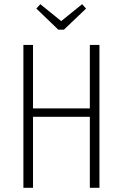

<svg xmlns="http://www.w3.org/2000/svg" viewBox="-20 -899 588 919"><path d="M410 0V-340H138V0H92V-684H138V-380H410V-684H456V0ZM373 -879 392 -858 286 -757H259L154 -858L173 -879L273 -798Z"/></svg>

Font: Fira Sans Extra Condensed ExtraLight
Style: Regular
Weight: 275
Width: 1
Designer: Carrois Corporate & Edenspiekermann AG
Foundry: Carrois Corporate GbR & Edenspiekermann AG
Version: Version 4.203